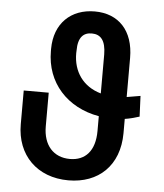

<svg xmlns="http://www.w3.org/2000/svg" viewBox="-53 -784 720 841"><g transform="rotate(5 307.0 -363.5)"><path d="M565.4 -295.4 561.5 -386.2C536.1 -381.8 517.6 -378.4 501.5 -376V-547.9C501.5 -668 434.6 -737.3 330.1 -737.3C225.6 -737.3 153.8 -669.9 153.3 -557.6V-547.4C153.3 -409.2 246.1 -306.6 387.2 -281.7V-216.8C387.2 -128.9 344.7 -84 277.3 -84C204.6 -84 159.7 -134.8 159.7 -216.8V-365.2H49.8V-216.8C49.8 -81.1 141.1 9.8 278.8 9.8C410.2 9.8 501 -73.7 501.5 -216.8V-279.8C521.5 -282.7 542 -288.1 565.4 -295.4ZM387.2 -553.2V-381.8C307.6 -404.3 264.2 -467.8 264.6 -547.9L265.1 -560.1C265.1 -618.7 289.1 -640.1 325.2 -640.1C364.7 -640.1 386.7 -614.3 387.2 -553.2Z"/></g></svg>

Font: Inteeer Medium
Style: Regular
Weight: 500
Designer: Rasmus Andersson
Foundry: rsms
Version: Version 4.001;Glyphs 3.4 (3402)